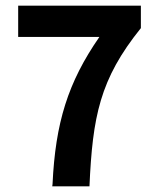

<svg xmlns="http://www.w3.org/2000/svg" viewBox="-20 -656 558 676"><path d="M44 -526H330C219 -366 175 -223 165 -8L164 0H295C306 -245 331 -377 476 -557V-636H44Z"/></svg>

Font: Source Sans Pro SemBd
Style: Regular
Weight: 700
Designer: Paul D. Hunt
Foundry: Adobe Systems Incorporated
Version: Version 2.020;PS 2.0;hotconv 1.0.86;makeotf.lib2.5.63406